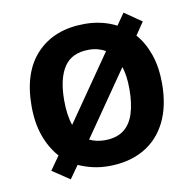

<svg xmlns="http://www.w3.org/2000/svg" viewBox="-71 -641 756 748"><g transform="rotate(-10 307.0 -267.0)"><path d="M565 -272Q565 -182 533.5 -119Q502 -56 443.5 -23Q385 10 305 10Q272 10 242 3Q212 -4 186 -16L150 35L81 -11L119 -65Q86 -102 67.5 -153.5Q49 -205 49 -272Q49 -407 118.5 -479.5Q188 -552 308 -552Q343 -552 374.5 -544.5Q406 -537 433 -523L465 -569L533 -522L499 -472Q530 -437 547.5 -386.5Q565 -336 565 -272ZM178 -272Q178 -243 181.5 -218Q185 -193 192 -173L372 -433Q359 -441 342.5 -445.5Q326 -450 306 -450Q239 -450 208.5 -404Q178 -358 178 -272ZM436 -272Q436 -299 433 -321Q430 -343 424 -361L247 -105Q260 -99 275 -95.5Q290 -92 307 -92Q353 -92 381.5 -113Q410 -134 423 -174.5Q436 -215 436 -272Z"/></g></svg>

Font: Noto Sans Devanagari SemiBold
Style: Regular
Weight: 600
Version: Version 2.003